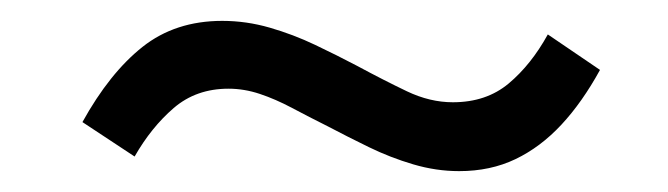

<svg xmlns="http://www.w3.org/2000/svg" viewBox="-20 -379 640 184"><path d="M420 -215Q398 -215 376 -221.5Q354 -228 333.5 -238Q313 -248 294 -258Q276 -267 260 -275.5Q244 -284 229 -289Q214 -294 199 -294Q168 -294 146.5 -275.5Q125 -257 109 -229L59 -262Q85 -309 116.5 -334Q148 -359 193 -359Q216 -359 238.5 -352.5Q261 -346 282 -336Q303 -326 322 -316Q348 -302 370 -291.5Q392 -281 414 -281Q446 -281 467.5 -299Q489 -317 505 -346L555 -312Q538 -281 518 -259.5Q498 -238 474 -226.5Q450 -215 420 -215Z"/></svg>

Font: Nunito Sans 12pt ExtraLight 12pt Medium
Style: Italic
Weight: 500
Italic angle: -9°
Version: Version 3.101;gftools[0.9.27]